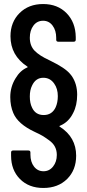

<svg xmlns="http://www.w3.org/2000/svg" viewBox="-20 -728 431 953"><path d="M195 205Q123 205 79 160.5Q35 116 35 45V29Q35 19 45 19H121Q131 19 131 29V39Q131 76 149 99Q167 122 196 122Q225 122 243.5 98.5Q262 75 262 41Q262 19 253 1Q244 -17 224 -31.5Q204 -46 191.5 -53.5Q179 -61 153 -73Q69 -112 46 -167Q31 -202 31 -246Q31 -297 57 -339Q80 -378 115 -393Q120 -395 115 -398Q32 -453 32 -548Q32 -618 77 -663Q122 -708 194 -708Q266 -708 310.5 -662.5Q355 -617 356 -544V-531Q356 -521 346 -521H269Q259 -521 259 -531V-540Q259 -577 241 -601Q223 -625 194 -625Q164 -625 146 -601Q128 -577 128 -541Q128 -501 151.5 -476.5Q175 -452 225 -429Q228 -428 233 -425Q303 -391 328 -361Q332 -356 336 -351Q363 -312 363 -258Q363 -205 343 -167Q321 -122 278 -104Q272 -102 277 -99Q358 -47 358 45Q358 116 313 160.5Q268 205 195 205ZM256 -195Q267 -219 267 -251Q267 -288 249 -313Q229 -342 195 -342Q157 -342 139 -303Q128 -281 128 -249Q128 -216 139 -194Q156 -157 197 -157Q238 -157 256 -195Z"/></svg>

Font: Barlow Condensed Medium
Style: Regular
Weight: 500
Width: 3
Designer: Jeremy Tribby
Foundry: Tribby Type
Version: Version 1.422;hotconv 1.0.109;makeotfexe 2.5.65596